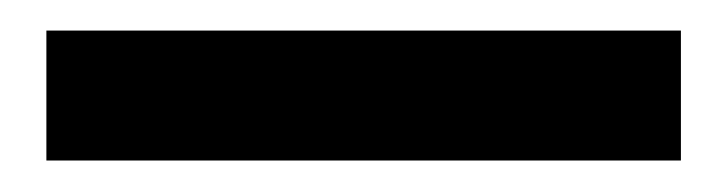

<svg xmlns="http://www.w3.org/2000/svg" viewBox="-20 42 473 125"><path d="M10.2 146.5V61.9H423.3V146.5Z"/></svg>

Font: Reddit Sans Condensed
Style: Regular
Weight: 400
Designer: Stephen Hutchings
Foundry: Reddit
Version: Version 1.014